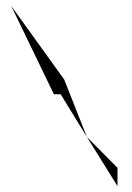

<svg xmlns="http://www.w3.org/2000/svg" viewBox="-20 -776 448 652"><path d="M18 -756 163 -456H186L275 -311L198 -506ZM275 -311 379 -144V-206Z"/></svg>

Font: bitstorm
Style: sucn
Weight: 400
Version: Version 0.2